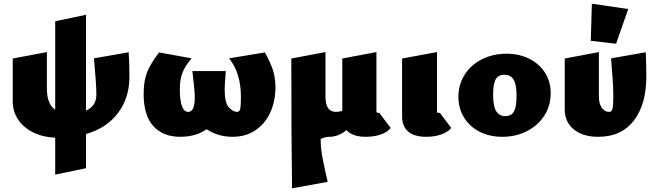

<svg xmlns="http://www.w3.org/2000/svg" viewBox="-20 -731 3561 1040"><path d="M446 -5V180L279 215V15Q211 12 158.5 -14.5Q106 -41 77.5 -84.5Q49 -128 49 -182V-414L234 -449V-252Q234 -166 279 -137V-616L446 -651V-132Q502 -156 502 -219Q502 -272 489 -415L677 -448Q681 -383 681 -314Q681 -202 620 -120Q559 -38 446 -5Z M1472 -257Q1472 -184 1444.5 -123Q1417 -62 1364.5 -26Q1312 10 1240 10Q1161 10 1099 -31Q1041 10 956 10Q863 10 810.5 -48Q758 -106 758 -223Q758 -292 777 -340Q796 -388 842 -447L1018 -415Q984 -376 969 -339Q954 -302 954 -246Q954 -191 965 -158Q976 -125 1000 -125Q1035 -125 1035 -204Q1035 -233 1031 -265L1022 -346H1203L1198 -275Q1197 -265 1197 -246Q1197 -173 1220 -149Q1243 -125 1264 -125Q1277 -125 1281 -141Q1285 -157 1285 -206Q1285 -335 1221 -415L1415 -447Q1444 -394 1458 -352.5Q1472 -311 1472 -257Z M2096 -38Q2081 -17 2045 -3.5Q2009 10 1961 10Q1890 10 1857 -26Q1813 10 1764 10Q1741 10 1717 22Q1717 66 1724 107Q1731 148 1745 211Q1748 222 1755 254L1562 289Q1558 55 1558 -414L1743 -449V-208Q1743 -125 1799 -125Q1814 -125 1834 -130V-414L2019 -449V-128Q2019 -120 2027 -120H2030Q2037 -120 2039 -114Z M2158 -97V-414L2347 -449V-128Q2347 -123 2348.5 -121.5Q2350 -120 2355 -120H2357Q2365 -120 2367 -114L2424 -38Q2408 -17 2372 -3.5Q2336 10 2289 10Q2225 10 2192 -17.5Q2159 -45 2158 -97Z M2463 -206Q2463 -273 2497 -326.5Q2531 -380 2590.5 -410Q2650 -440 2724 -440Q2793 -440 2847.5 -412.5Q2902 -385 2932.5 -336.5Q2963 -288 2963 -226Q2963 -159 2929 -105.5Q2895 -52 2835 -21Q2775 10 2701 10Q2632 10 2578 -17.5Q2524 -45 2493.5 -94.5Q2463 -144 2463 -206ZM2778 -212Q2778 -273 2762 -299.5Q2746 -326 2712 -326Q2678 -326 2664.5 -300.5Q2651 -275 2651 -217Q2651 -156 2667.5 -129Q2684 -102 2718 -102Q2751 -102 2764.5 -128Q2778 -154 2778 -212Z M3039 -139V-414L3224 -449V-208Q3224 -170 3239.5 -147.5Q3255 -125 3279 -125Q3288 -125 3293 -131Q3298 -137 3300 -156.5Q3302 -176 3302 -217Q3302 -257 3298 -309.5Q3294 -362 3293 -375L3290 -415L3478 -448Q3481 -375 3481 -317Q3481 -166 3413.5 -78Q3346 10 3221 10Q3137 10 3088 -30Q3039 -70 3039 -139ZM3180 -510 3186 -711 3383 -682 3317 -494Z"/></svg>

Font: Ysabeau Heavy
Style: Regular
Weight: 800
Designer: Christian Thalmann (Catharsis Fonts)
Version: Version 0.003